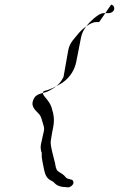

<svg xmlns="http://www.w3.org/2000/svg" viewBox="-20 -710 507 819"><path d="M454 -690 403 -616C396 -616 390 -616 382 -615C350 -606 321 -577 302 -552C301 -552 290 -536 289 -536C280 -524 274 -511 271 -495L251 -382C236 -351 217 -338 190 -323C169 -311 139 -314 126 -292C106 -257 131 -241 146 -224C157 -212 159 -196 164 -180C168 -168 170 -162 166 -145C165 -145 156 -97 155 -96C152 -83 154 -72 156 -63C157 -64 159 -54 158 -54V-40C160 -23 164 -8 167 9C171 28 175 43 188 54C196 61 205 62 212 70C221 81 238 88 260 88C260 89 271 89 271 89C280 89 291 80 293 72C295 64 290 56 283 56C284 56 276 55 277 54C265 53 261 47 254 39C246 31 236 27 227 20C219 14 217 -1 215 -13C211 -32 206 -46 202 -65C200 -79 194 -93 197 -112C197 -114 206 -166 207 -168C213 -200 209 -223 202 -244C197 -266 184 -282 171 -297C168 -301 162 -308 163 -314C164 -317 164 -318 166 -321C192 -327 215 -339 236 -351C267 -368 296 -401 305 -445C305 -446 326 -552 326 -552C333 -586 359 -613 381 -632C392 -641 408 -654 423 -654H445C454 -654 465 -661 467 -670C469 -679 463 -690 454 -690Z"/></svg>

Font: Photofail
Style: It
Weight: 400
Foundry: Cannot Into Space Fonts
Version: Version 0.97